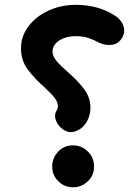

<svg xmlns="http://www.w3.org/2000/svg" viewBox="-20 -732 580 794"><path d="M448.2 -671.9Q478.5 -654.8 489 -628.2Q499.5 -601.6 485.8 -577.1Q470.2 -550.3 442.6 -546.6Q415 -543 387.2 -556.6Q368.2 -567.4 345.7 -575Q323.2 -582.5 293.9 -582.5Q252 -582.5 224.6 -564.2Q197.3 -545.9 197.3 -519Q197.3 -499.5 213.9 -479.7Q230.5 -460 260.3 -434.1Q299.3 -400.9 326.7 -365Q354 -329.1 354 -287.1Q354 -248.5 331.5 -217.8Q315.9 -196.3 288.6 -188Q261.2 -179.7 235.4 -200.7Q216.3 -216.3 210 -238Q203.6 -259.8 214.4 -274.9Q219.7 -284.2 219.7 -293Q219.7 -309.6 205.1 -328.1Q190.4 -346.7 163.6 -371.1Q126.5 -403.8 96.7 -441.9Q66.9 -480 66.9 -531.7Q66.9 -582 97.4 -622.8Q127.9 -663.6 179.7 -687.7Q231.4 -711.9 293.9 -711.9Q381.8 -711.9 448.2 -671.9ZM195.8 -43.5Q195.8 -78.1 220.2 -104.5Q244.6 -130.9 281.7 -130.9Q317.9 -130.9 343.5 -105.2Q369.1 -79.6 369.1 -43.5Q369.1 -6.3 342.8 18.1Q316.4 42.5 281.7 42.5Q246.1 42.5 220.9 17.3Q195.8 -7.8 195.8 -43.5Z"/></svg>

Font: Mikhak-DS2-FD Bold
Style: Regular
Weight: 700
Designer: Amin Abedi
Version: Version 3.4